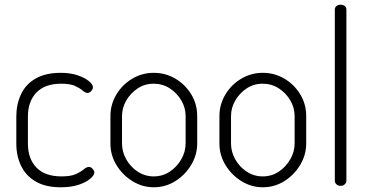

<svg xmlns="http://www.w3.org/2000/svg" viewBox="-20 -786 1560 812"><path d="M237 6Q173 6 131.5 -18Q90 -42 69.5 -84Q49 -126 49 -179V-293Q49 -345 69 -387.5Q89 -430 131 -454Q173 -478 237 -478Q278 -478 308.5 -467.5Q339 -457 356 -443Q373 -429 373 -417Q373 -412 369.5 -406Q366 -400 361 -396.5Q356 -393 350 -393Q341 -393 329.5 -403Q318 -413 297.5 -422.5Q277 -432 239 -432Q170 -432 134 -394.5Q98 -357 98 -293V-179Q98 -115 134 -77.5Q170 -40 240 -40Q280 -40 301.5 -50Q323 -60 334.5 -70Q346 -80 356 -80Q363 -80 367.5 -76Q372 -72 375.5 -67Q379 -62 379 -56Q379 -45 361.5 -30Q344 -15 312.5 -4.5Q281 6 237 6Z M630 6Q582 6 540 -20Q498 -46 472.5 -88Q447 -130 447 -179V-295Q447 -344 472 -386Q497 -428 539 -453Q581 -478 630 -478Q680 -478 721.5 -453.5Q763 -429 788.5 -387.5Q814 -346 814 -295V-179Q814 -131 788.5 -88.5Q763 -46 721.5 -20Q680 6 630 6ZM630 -40Q668 -40 698 -60Q728 -80 746.5 -112Q765 -144 765 -179V-295Q765 -330 747 -361Q729 -392 698.5 -412Q668 -432 630 -432Q592 -432 562 -412Q532 -392 514 -361Q496 -330 496 -295V-179Q496 -144 514 -112Q532 -80 562.5 -60Q593 -40 630 -40Z M1091 6Q1043 6 1001 -20Q959 -46 933.5 -88Q908 -130 908 -179V-295Q908 -344 933 -386Q958 -428 1000 -453Q1042 -478 1091 -478Q1141 -478 1182.5 -453.5Q1224 -429 1249.5 -387.5Q1275 -346 1275 -295V-179Q1275 -131 1249.5 -88.5Q1224 -46 1182.5 -20Q1141 6 1091 6ZM1091 -40Q1129 -40 1159 -60Q1189 -80 1207.5 -112Q1226 -144 1226 -179V-295Q1226 -330 1208 -361Q1190 -392 1159.5 -412Q1129 -432 1091 -432Q1053 -432 1023 -412Q993 -392 975 -361Q957 -330 957 -295V-179Q957 -144 975 -112Q993 -80 1023.5 -60Q1054 -40 1091 -40Z M1420 0Q1410 0 1403 -6.5Q1396 -13 1396 -21V-745Q1396 -755 1403 -760.5Q1410 -766 1420 -766Q1431 -766 1438 -760.5Q1445 -755 1445 -745V-21Q1445 -13 1438 -6.5Q1431 0 1420 0Z"/></svg>

Font: Dosis ExtraLight Light
Style: Regular
Weight: 300
Version: Version 3.001; ttfautohint (v1.8.2)